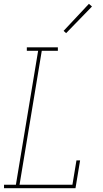

<svg xmlns="http://www.w3.org/2000/svg" viewBox="-20 -982 540 1002"><path d="M1 0V-18H63L179 -717H120V-735H282V-717H198L82 -18H358L379 -145H398L374 0ZM325 -809 312 -821 444 -962 460 -948Z"/></svg>

Font: Iosevka Slab Thin
Style: Italic
Weight: 100
Italic angle: -9°
Monospace: yes
Designer: Belleve Invis
Foundry: Belleve Invis
Version: Version 11.1.1; ttfautohint (v1.8.3)